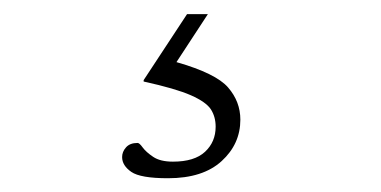

<svg xmlns="http://www.w3.org/2000/svg" viewBox="-20 -20 540 272"><path d="M218 232.5Q179 232.5 166 223.5Q153 214.5 153 202.5Q153 195 158.5 188.8Q164 182.5 175 182.5Q177.5 182.5 182.2 189Q187 195.5 197 202.2Q207 209 225 209Q255.5 209 270.5 195Q285.5 181 285.5 159.5Q285.5 145.5 278.8 135Q272 124.5 250.5 115Q229 105.5 183.5 95.5V93.5L245 0H274.5L230 68Q286 84 303.2 104Q320.5 124 320.5 149.5Q320.5 184 294 208.2Q267.5 232.5 218 232.5Z"/></svg>

Font: Newsreader 6pt ExtraLight
Style: Regular
Weight: 275
Designer: Hugues Gentile
Foundry: Production Type
Version: Version 1.003; ttfautohint (v1.8.3)